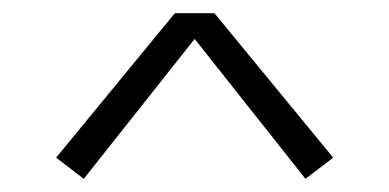

<svg xmlns="http://www.w3.org/2000/svg" viewBox="-20 -727 590 291"><path d="M107 -456 65 -488 245 -707H305L485 -488L443 -456L275 -668Z"/></svg>

Font: Lode Dark Term
Style: Regular
Weight: 400
Monospace: yes
Designer: Belleve Invis
Foundry: Belleve Invis
Version: Version 29.2.0